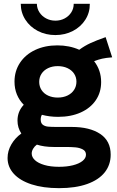

<svg xmlns="http://www.w3.org/2000/svg" viewBox="-20 -768 608 1002"><path d="M19.5 56.6Q19.5 19.5 39.1 -14.2Q58.6 -47.9 91.3 -71.3Q71.3 -101.6 71.3 -138.7Q71.3 -186.5 104 -221.2Q80.6 -244.6 68.1 -275.1Q55.7 -305.7 55.7 -341.8Q55.7 -397 84.2 -440.2Q112.8 -483.4 163.6 -507.3Q214.4 -531.2 279.3 -531.2Q342.3 -531.2 393.6 -508.3Q421.4 -528.8 451.4 -542.7Q481.4 -556.6 531.2 -574.2L565.4 -468.8Q532.7 -466.3 512.7 -461.7Q492.7 -457 471.2 -448.7Q507.8 -401.4 507.8 -339.8Q507.8 -285.6 479.7 -244.6Q451.7 -203.6 400.9 -180.9Q350.1 -158.2 283.2 -158.2Q238.8 -158.2 198.7 -168.9Q192.4 -158.2 192.4 -144.5Q192.4 -125.5 203.1 -117.2Q213.9 -108.9 230.2 -107.2Q246.6 -105.5 278.3 -105.5H354.5Q448.2 -105.5 502.9 -69.1Q557.6 -32.7 557.6 39.1Q557.6 92.3 526.4 131.6Q495.1 170.9 434.6 192.4Q374 213.9 288.1 213.9Q205.1 213.9 144.5 194.1Q84 174.3 51.8 138.7Q19.5 103 19.5 56.6ZM378.9 -341.8Q378.9 -365.2 366.5 -383.8Q354 -402.3 331.8 -412.6Q309.6 -422.9 281.2 -422.9Q252.9 -422.9 231 -412.4Q209 -401.9 196.8 -383.3Q184.6 -364.7 184.6 -340.8Q184.6 -316.9 196.8 -298.1Q209 -279.3 231.2 -269Q253.4 -258.8 281.2 -258.8Q310.1 -258.8 332.3 -269.5Q354.5 -280.3 366.7 -299.1Q378.9 -317.9 378.9 -341.8ZM288.1 102.5Q328.6 102.5 360.6 94.5Q392.6 86.4 410.6 72Q428.7 57.6 428.7 39.1Q428.7 20.5 411.9 11.7Q395 2.9 373.3 1Q351.6 -1 322.3 -1H259.8Q210.4 -1 172.4 -13.2Q160.6 -4.9 153.1 7.8Q145.5 20.5 145.5 33.2Q145.5 52.2 162.4 67.9Q179.2 83.5 211.4 93Q243.7 102.5 288.1 102.5ZM88.4 -748H172.4Q172.9 -723.6 185.8 -703.6Q198.7 -683.6 220.7 -671.9Q242.7 -660.2 269 -660.2Q295.9 -660.2 317.6 -671.9Q339.4 -683.6 352.1 -703.6Q364.7 -723.6 364.7 -748H448.7Q449.2 -702.6 425.5 -665.3Q401.9 -627.9 360.4 -606.4Q318.8 -585 269 -585Q218.8 -585 177.5 -606.4Q136.2 -627.9 112.3 -665.3Q88.4 -702.6 88.4 -748Z"/></svg>

Font: Reddit Sans Fudge
Style: Bold
Weight: 700
Designer: Stephen Hutchings
Foundry: Reddit
Version: Version 1.013